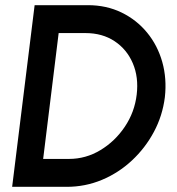

<svg xmlns="http://www.w3.org/2000/svg" viewBox="-20 -723 685 743"><path d="M618 -347Q609 -275 575.5 -212.5Q542 -150 490.5 -102Q439 -54 374.5 -27Q310 0 238 0H27L114 -703H320Q392 -703 450.5 -674.5Q509 -646 549.5 -596.5Q590 -547 608 -483Q626 -419 618 -347ZM509 -357Q517 -424 494 -478Q471 -532 423.5 -563.5Q376 -595 311 -595H207L147 -108H247Q312 -108 368.5 -142Q425 -176 463 -232.5Q501 -289 509 -357Z"/></svg>

Font: Kulim Park SemiBold
Style: Italic
Weight: 600
Italic angle: -8°
Designer: Noponies / Dale Sattler
Foundry: Noponies
Version: Version 1.000; ttfautohint (v1.8.3)